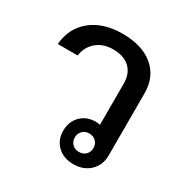

<svg xmlns="http://www.w3.org/2000/svg" viewBox="-141 -703 803 831"><g transform="rotate(30 260.0 -288.0)"><path d="M449 -410V-100Q449 -51 417 -20.5Q385 10 335 10Q286 10 255.5 -19Q225 -48 225 -93Q225 -140 254 -169Q283 -198 329 -198Q340 -198 350 -195V-402Q350 -451 320.5 -479Q291 -507 237 -507Q188 -507 155.5 -480Q123 -453 116 -407H17Q24 -490 83.5 -538Q143 -586 239 -586Q337 -586 393 -539Q449 -492 449 -410ZM376 -94Q376 -114 363 -127Q350 -140 329 -140Q309 -140 296 -127Q283 -114 283 -94Q283 -74 296 -61Q309 -48 329 -48Q350 -48 363 -61Q376 -74 376 -94Z"/></g></svg>

Font: Sarabun Medium
Style: Regular
Weight: 500
Designer: Suppakit Chalermlarp | Katatrad Co.,Ltd.
Foundry: Cadson Demak Co.,Ltd.
Version: Version 1.000; ttfautohint (v1.6)